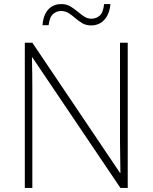

<svg xmlns="http://www.w3.org/2000/svg" viewBox="-20 -924 751 944"><path d="M608 0H572L139 -642H137Q138 -601 138.5 -562.5Q139 -524 139 -481V0H102V-714H139L570 -74H572Q572 -108 571 -151Q570 -194 570 -231V-714H608ZM189 -800Q193 -851 217.5 -877.5Q242 -904 282 -904Q306 -904 325 -893Q344 -882 360.5 -868Q377 -854 393.5 -843Q410 -832 429 -832Q452 -832 469.5 -846.5Q487 -861 492 -904H523Q518 -853 492.5 -826Q467 -799 428 -799Q403 -799 384.5 -810Q366 -821 350 -835Q334 -849 317.5 -859.5Q301 -870 280 -870Q259 -870 241.5 -855.5Q224 -841 219 -800Z"/></svg>

Font: Noto Sans Devanagari ExtraLight
Style: Regular
Weight: 200
Designer: Jelle Bosma - Monotype Design Team
Foundry: Monotype Imaging Inc.
Version: Version 2.004; ttfautohint (v1.8.4.7-5d5b)